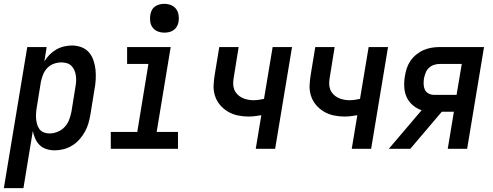

<svg xmlns="http://www.w3.org/2000/svg" viewBox="-50 -775 2570 1000"><path d="M-30 205 92 -530H193L181 -455Q192 -474 208 -490Q224 -506 243 -517Q262 -528 283 -533Q304 -538 325 -538Q351 -538 374.5 -529Q398 -520 413.5 -502Q429 -484 437 -460Q445 -436 447.5 -411.5Q450 -387 448.5 -360.5Q447 -334 442 -309L421 -179Q417 -155 410.5 -132.5Q404 -110 392 -88.5Q380 -67 363.5 -48.5Q347 -30 326 -17Q305 -4 281.5 2Q258 8 235 8Q213 8 192 1.5Q171 -5 156.5 -19.5Q142 -34 133.5 -53Q125 -72 121 -93L72 205ZM207 -80Q229 -80 250 -88.5Q271 -97 286.5 -113.5Q302 -130 310 -151Q318 -172 322 -193L343 -323Q346 -338 346.5 -353Q347 -368 345 -382Q343 -396 337.5 -409Q332 -422 322 -432Q312 -442 298 -446Q284 -450 270 -450Q250 -450 230.5 -443Q211 -436 196.5 -421Q182 -406 174.5 -387Q167 -368 163 -349L142 -219Q139 -203 138 -187.5Q137 -172 138 -157.5Q139 -143 143 -128.5Q147 -114 155.5 -102.5Q164 -91 178 -85.5Q192 -80 207 -80Z M527 0V-88H665L723 -442H612V-530H839L766 -88H877V0ZM806 -605Q788 -605 771.5 -611.5Q755 -618 745 -631.5Q735 -645 732.5 -662.5Q730 -680 733 -698Q735 -711 741 -722.5Q747 -734 758 -741.5Q769 -749 781.5 -752Q794 -755 806 -755Q824 -755 840.5 -748.5Q857 -742 867 -728.5Q877 -715 880 -697.5Q883 -680 880 -662Q878 -649 871.5 -637.5Q865 -626 854.5 -618.5Q844 -611 831.5 -608Q819 -605 806 -605Z M1282 0 1311 -175Q1294 -172 1277.5 -170Q1261 -168 1244 -168Q1215 -168 1187.5 -174Q1160 -180 1136.5 -194Q1113 -208 1095.5 -229Q1078 -250 1069.5 -276.5Q1061 -303 1062.5 -332Q1064 -361 1069 -390L1092 -530H1193L1168 -375Q1165 -359 1164.5 -342.5Q1164 -326 1169 -311.5Q1174 -297 1184.5 -285.5Q1195 -274 1208.5 -267Q1222 -260 1238 -256.5Q1254 -253 1270 -253Q1284 -253 1297.5 -255Q1311 -257 1325 -260L1370 -530H1471L1383 0Z M1782 0 1811 -175Q1794 -172 1777.5 -170Q1761 -168 1744 -168Q1715 -168 1687.5 -174Q1660 -180 1636.5 -194Q1613 -208 1595.5 -229Q1578 -250 1569.5 -276.5Q1561 -303 1562.5 -332Q1564 -361 1569 -390L1592 -530H1693L1668 -375Q1665 -359 1664.5 -342.5Q1664 -326 1669 -311.5Q1674 -297 1684.5 -285.5Q1695 -274 1708.5 -267Q1722 -260 1738 -256.5Q1754 -253 1770 -253Q1784 -253 1797.5 -255Q1811 -257 1825 -260L1870 -530H1971L1883 0Z M1975 0 2146 -201Q2121 -209 2100 -227Q2079 -245 2068 -269Q2057 -293 2055.5 -322Q2054 -351 2059 -379Q2062 -400 2069 -420.5Q2076 -441 2088.5 -459Q2101 -477 2119 -491.5Q2137 -506 2157 -514.5Q2177 -523 2198 -526.5Q2219 -530 2240 -530H2471L2383 0H2282L2314 -193H2251L2087 0ZM2328 -281 2355 -442H2240Q2225 -442 2210 -437Q2195 -432 2183.5 -421Q2172 -410 2166.5 -395Q2161 -380 2158 -366Q2156 -351 2156.5 -335.5Q2157 -320 2163 -307.5Q2169 -295 2182 -288Q2195 -281 2210 -281Z"/></svg>

Font: Iosevka Curly Semibold Oblique
Style: Regular
Weight: 600
Italic angle: -9°
Monospace: yes
Designer: Belleve Invis
Foundry: Belleve Invis
Version: Version 11.1.0; ttfautohint (v1.8.3)